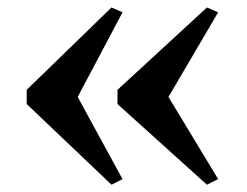

<svg xmlns="http://www.w3.org/2000/svg" viewBox="-20 -529 660 514"><path d="M278.5 -509 308 -496 188 -269.5 308 -49.5 278.5 -34.5 51.5 -250.5V-288.5ZM534 -509 564 -496 431 -269.5 564 -49.5 534 -34.5 294.5 -250.5V-288.5Z"/></svg>

Font: Merriweather 120pt ExtraBold
Style: Regular
Weight: 800
Version: Version 2.100